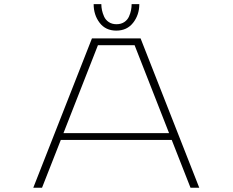

<svg xmlns="http://www.w3.org/2000/svg" viewBox="-20 -880 1090 900"><path d="M633 -860.5Q633 -810.5 604.2 -773.5Q575.5 -736.5 525 -736.5Q475 -736.5 447 -773.2Q419 -810 419 -860.5H455Q455 -846.5 458 -832.2Q461 -818 468 -802.2Q475 -786.5 490 -776.5Q505 -766.5 526 -766.5Q547.5 -766.5 562.5 -776.5Q577.5 -786.5 584.5 -802.2Q591.5 -818 594.2 -832.2Q597 -846.5 597 -860.5ZM873 0 785 -224H265L177 0H136L411 -700H639L914 0ZM439 -668 277.5 -256H772.5L611 -668Z"/></svg>

Font: League Mono Extended Thin
Style: Regular
Weight: 100
Width: 9
Designer: Tyler Finck
Foundry: The League of Moveable Type / Tyler Finck
Version: Version 2.210